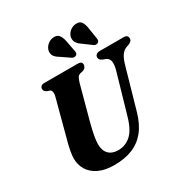

<svg xmlns="http://www.w3.org/2000/svg" viewBox="-210 -1107 1242 1289"><g transform="rotate(-30 411.0 -462.5)"><path d="M545.5 -225 634.5 -533Q646 -575.5 640.5 -600.2Q635 -625 610 -634L596 -638.5Q579.5 -646 573.5 -653Q567.5 -660 567.5 -671Q567.5 -683.5 577.2 -691.8Q587 -700 605.5 -700H789.5Q805.5 -700 813.5 -692.8Q821.5 -685.5 821.5 -674Q821.5 -660 813.2 -652Q805 -644 789 -638L774.5 -633.5Q748.5 -623 732.2 -599Q716 -575 703 -528L615 -219.5Q591.5 -137.5 549.8 -86.2Q508 -35 448 -11Q388 13 308 13Q235 13 186.8 -10.8Q138.5 -34.5 115 -74.2Q91.5 -114 92 -163.5Q92.5 -183.5 97 -210.2Q101.5 -237 108.2 -264.5Q115 -292 121.5 -314.5L192.5 -582Q198.5 -601.5 195.5 -617Q192.5 -632.5 182 -637L162.5 -643Q150.5 -650.5 145.5 -656.5Q140.5 -662.5 141 -673.5Q141 -684.5 149.2 -692.2Q157.5 -700 172 -700H433.5Q466 -700 466 -675.5Q466 -665 459.2 -655Q452.5 -645 438.5 -640L416 -635Q401 -630 394 -617.5Q387 -605 379.5 -580L308 -315.5Q294 -261.5 287.8 -226.2Q281.5 -191 281 -166Q280.5 -113.5 307 -87Q333.5 -60.5 380.5 -60.5Q435 -60.5 477.2 -97.2Q519.5 -134 545.5 -225ZM443 -869.5 459.5 -782.5Q461.5 -774 460.5 -767.2Q459.5 -760.5 452 -754.5Q445 -749.5 436.5 -749.5Q428 -749.5 420.5 -753.5L353 -799.5Q328 -814 316.2 -830.2Q304.5 -846.5 307.5 -870.5Q311 -893.5 330.5 -912Q350 -930.5 377 -934Q407.5 -937.5 422 -919.5Q436.5 -901.5 443 -869.5ZM616 -869.5 630 -781.5Q631 -773 629.5 -766Q628 -759 620.5 -753.5Q613.5 -749 604.8 -749.5Q596 -750 590 -754L524 -802.5Q500.5 -818 489.8 -835.2Q479 -852.5 482.5 -876.5Q487 -899.5 507.2 -917.5Q527.5 -935.5 555 -937.5Q585.5 -940 598.5 -921Q611.5 -902 616 -869.5Z"/></g></svg>

Font: Fraunces
Style: Bold Italic
Weight: 700
Italic angle: -16°
Version: Version 1.000;[b76b70a41]